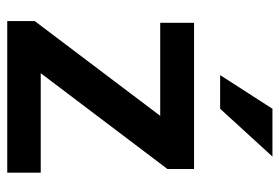

<svg xmlns="http://www.w3.org/2000/svg" viewBox="-144 -646 790 543"><g transform="rotate(90 251.5 -375.0)"><path d="M192.9 -602.1H288.1L423.3 -750H288.1ZM458.5 -453.1V-528.3H44.9V-432.6H308.1L40 -77.6V0H468.8V-94.7H187.5Z"/></g></svg>

Font: Roboto Medium
Style: Regular
Weight: 500
Designer: Google
Version: Version 2.137; 2017